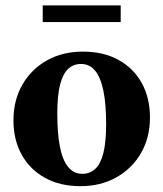

<svg xmlns="http://www.w3.org/2000/svg" viewBox="-20 -658 589 692"><path d="M276.5 -31.5Q304 -31.5 323.2 -49.2Q342.5 -67 352.5 -106.2Q362.5 -145.5 362.5 -210.5Q362.5 -282 352.8 -330.2Q343 -378.5 323 -403Q303 -427.5 272 -427.5Q245 -427.5 225.8 -409.8Q206.5 -392 196.5 -352.8Q186.5 -313.5 186.5 -248.5Q186.5 -177.5 196 -129Q205.5 -80.5 225.8 -56Q246 -31.5 276.5 -31.5ZM270 13Q196.5 13 142.2 -17Q88 -47 58.2 -100.5Q28.5 -154 28.5 -224.5Q28.5 -297 60.8 -353Q93 -409 149.5 -440.5Q206 -472 278.5 -472Q353 -472 407.2 -442Q461.5 -412 491 -358.5Q520.5 -305 520.5 -234.5Q520.5 -162 488 -106Q455.5 -50 399 -18.5Q342.5 13 270 13ZM134 -578.5V-638.5H415V-578.5Z"/></svg>

Font: Newsreader 36pt
Style: Bold
Weight: 700
Designer: Hugues Gentile
Foundry: Production Type
Version: Version 1.003